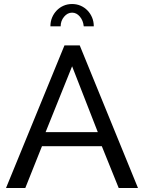

<svg xmlns="http://www.w3.org/2000/svg" viewBox="-20 -936 717 956"><path d="M301 -710H377L667 0H571L487 -208H189L106 0H10ZM467 -278 339 -606 207 -278ZM339 -873Q316 -873 299 -852.5Q282 -832 282 -805H231Q231 -829 239.5 -849Q248 -869 262.5 -884Q277 -899 296.5 -907.5Q316 -916 339 -916Q362 -916 381.5 -907.5Q401 -899 415.5 -884Q430 -869 438.5 -849Q447 -829 447 -805H397Q394 -834 377.5 -853.5Q361 -873 339 -873Z"/></svg>

Font: Boldmen Medium
Style: Regular
Weight: 400
Designer: Matt McInerney, Pablo Impallari, Rodrigo Fuenzalida
Foundry: LIVING CONCEPT
Version: Version 1.000